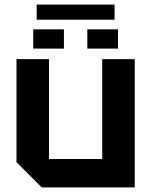

<svg xmlns="http://www.w3.org/2000/svg" viewBox="-20 -818 660 838"><path d="M568 -560V0H162L52 -110V-560H194V-124H426V-560ZM125 -606V-690H259V-606ZM361 -606V-690H495V-606ZM140 -732V-798H480V-732Z"/></svg>

Font: Tektur SemiBold
Style: Regular
Weight: 600
Designer: Adam Jagosz
Foundry: Adam Jagosz
Version: Version 1.005;gftools[0.9.30]